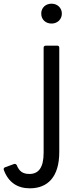

<svg xmlns="http://www.w3.org/2000/svg" viewBox="-155 -757 424 1043"><path d="M125 -629C156 -629 181 -651 181 -683C181 -715 156 -737 125 -737C93 -737 69 -715 69 -683C69 -651 93 -629 125 -629ZM7 266C106 266 167 202 167 69V-498C167 -505 163 -509 156 -509H94C87 -509 82 -505 82 -498V73C82 154 54 188 5 188C-32 188 -51 173 -64 140C-68 134 -73 132 -79 134L-128 152C-134 155 -137 159 -134 167C-109 234 -60 266 7 266Z"/></svg>

Font: LINE Seed JP_OTF Regular
Style: Regular
Weight: 400
Designer: LY Corporation & Fontrix & Fontworks
Version: Version 1.002